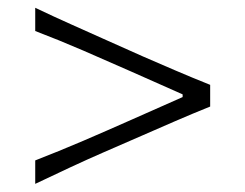

<svg xmlns="http://www.w3.org/2000/svg" viewBox="-20 -545 618 484"><path d="M68.8 -81.5V-140.6Q127.9 -163.6 189.5 -189.9Q251 -216.3 311.5 -243.2L440.4 -300.3V-307.1L311.5 -364.3Q251 -391.1 189.5 -417.7Q127.9 -444.3 68.8 -466.8V-525.4Q113.8 -503.9 157.5 -484.4Q201.2 -464.8 239.3 -447.8L341.3 -402.3Q377.9 -386.2 421.4 -367.7Q464.8 -349.1 509.8 -331.1V-276.4Q464.8 -258.3 421.4 -239.5Q377.9 -220.7 341.3 -204.6L239.3 -160.2Q201.2 -143.6 157.5 -123.3Q113.8 -103 68.8 -81.5Z"/></svg>

Font: Pinar-DS2-FD Light
Style: Regular
Weight: 300
Designer: Amin Abedi
Version: Version 2.000